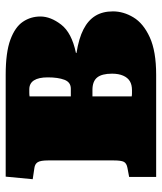

<svg xmlns="http://www.w3.org/2000/svg" viewBox="33 -602 569 675"><g transform="rotate(-90 317.5 -264.5)"><path d="M33 0V-95L65 -101Q81 -104 86 -113.5Q91 -123 91 -149V-380Q91 -406 85 -416Q79 -426 65 -428L25 -434L34 -529H392Q471 -529 515.5 -512.5Q560 -496 578.5 -468.5Q597 -441 597 -407Q597 -371 568.5 -334Q540 -297 469 -282V-280Q520 -272 552 -255.5Q584 -239 599.5 -213.5Q615 -188 615 -152Q615 -115 594 -80Q573 -45 524 -22.5Q475 0 392 0ZM338 -85Q357 -85 369.5 -92.5Q382 -100 389 -116Q396 -132 396 -155Q396 -191 382.5 -207.5Q369 -224 339 -224H316V-86Q321 -85 327 -85Q333 -85 338 -85ZM316 -300H343Q366 -300 374.5 -322.5Q383 -345 383 -381Q383 -413 372.5 -429.5Q362 -446 341 -446Q336 -446 329 -446Q322 -446 316 -445Z"/></g></svg>

Font: Literata Variable Black
Style: Regular
Weight: 900
Designer: Latin by Veronika Burian and Jose Scaglione. Greek by Irene Vlachou. Cyrillic by Vera Evstafieva.
Foundry: TypeTogether
Version: Version 3.021